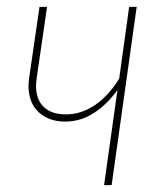

<svg xmlns="http://www.w3.org/2000/svg" viewBox="-20 -539 477 559"><path d="M305 0H283L322 -277Q291 -234 252.5 -209.5Q214 -185 170 -185Q122 -185 92.5 -212.5Q63 -240 63 -289Q63 -297 65 -313L95 -519H117L87 -313Q85 -297 85 -289Q85 -249 107.5 -227.5Q130 -206 172 -206Q217 -206 257 -233.5Q297 -261 327 -310L356 -519H378Z"/></svg>

Font: Fira Sans Extra Condensed Thin
Style: Italic
Weight: 250
Width: 3
Italic angle: -8°
Designer: Carrois Corporate & Edenspiekermann AG
Foundry: Carrois Corporate GbR & Edenspiekermann AG
Version: Version 4.203